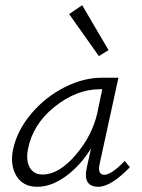

<svg xmlns="http://www.w3.org/2000/svg" viewBox="-20 -711 543 736"><path d="M396 -519 359 -496 245 -657 295 -691ZM458 -94 478 -70Q405 5 357 5Q296 5 313 -70L329 -142Q288 -76 232.5 -35.5Q177 5 123 5Q68 5 43 -36.5Q18 -78 30 -138Q46 -212 100.5 -276Q155 -340 227.5 -376.5Q300 -413 370 -413H434L362 -83Q353 -41 380 -41Q407 -41 458 -94ZM143 -42Q206 -42 270 -117Q334 -192 353 -278L372 -369H364Q273 -369 189 -301.5Q105 -234 87 -138Q79 -94 94.5 -68Q110 -42 143 -42Z"/></svg>

Font: EauTestText Semilight
Style: Italic
Weight: 300
Italic angle: -12°
Designer: Christian Thalmann (Catharsis Fonts)
Version: Version 0.001;PS 000.001;hotconv 1.0.88;makeotf.lib2.5.64775